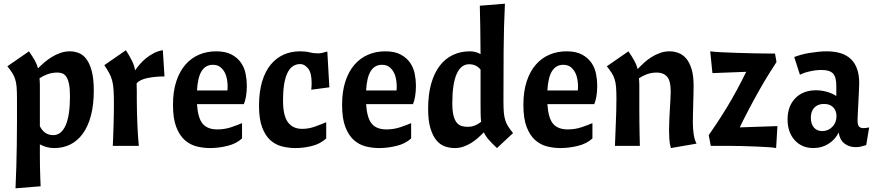

<svg xmlns="http://www.w3.org/2000/svg" viewBox="-20 -790 4743 1040"><path d="M488 -300Q488 -222 472.5 -163.5Q457 -105 428.5 -66Q400 -27 361 -7.5Q322 12 274 12Q251 12 232 6.5Q213 1 196 -8Q196 26 196 55Q196 84 196.5 111.5Q197 139 198 165Q199 191 200 219L64 230Q67 169 68.5 111Q70 53 71 -6.5Q72 -66 72 -127Q72 -188 72 -255Q72 -294 70 -318.5Q68 -343 62 -361.5Q56 -380 46 -395.5Q36 -411 20 -431L137 -512Q157 -483 168.5 -462.5Q180 -442 186 -420Q202 -436 220.5 -452Q239 -468 261 -481.5Q283 -495 307.5 -503.5Q332 -512 359 -512Q383 -512 406.5 -503Q430 -494 448 -470Q466 -446 477 -405Q488 -364 488 -300ZM196 -106Q221 -58 268 -58Q312 -58 335.5 -111Q359 -164 359 -268Q359 -309 354 -334Q349 -359 340 -373Q331 -387 318.5 -392Q306 -397 291 -397Q262 -397 237.5 -388Q213 -379 194 -366Q196 -347 196 -324Q196 -301 196 -271Z M662 -518Q683 -485 695 -460.5Q707 -436 712 -409Q722 -424 737 -441.5Q752 -459 771 -474.5Q790 -490 813 -502Q836 -514 862 -518L871 -376Q822 -376 780 -367.5Q738 -359 720 -339Q721 -320 721 -297.5Q721 -275 721 -247Q721 -215 722 -178.5Q723 -142 724.5 -108.5Q726 -75 728 -46Q730 -17 732 0H591Q592 -21 593 -49Q594 -77 595 -107Q596 -137 596.5 -168.5Q597 -200 597 -229Q597 -275 595 -304.5Q593 -334 587 -355.5Q581 -377 571 -395Q561 -413 545 -437Z M1047 -226Q1052 -150 1078 -119.5Q1104 -89 1157 -89Q1197 -89 1232.5 -101Q1268 -113 1291 -123V-40Q1259 -11 1211 0.5Q1163 12 1118 12Q1081 12 1045 3Q1009 -6 980.5 -31.5Q952 -57 934.5 -102.5Q917 -148 917 -222Q917 -295 935 -349.5Q953 -404 984.5 -440Q1016 -476 1058.5 -494Q1101 -512 1151 -512Q1202 -512 1234.5 -494.5Q1267 -477 1285.5 -450Q1304 -423 1310.5 -390Q1317 -357 1317 -326Q1317 -294 1312.5 -268Q1308 -242 1301 -226ZM1133 -439Q1094 -439 1072.5 -405.5Q1051 -372 1047 -300H1212Q1212 -304 1212.5 -310Q1213 -316 1213 -321Q1213 -337 1210 -357.5Q1207 -378 1198 -396Q1189 -414 1173.5 -426.5Q1158 -439 1133 -439Z M1383 -217Q1383 -292 1399.5 -347.5Q1416 -403 1446 -439.5Q1476 -476 1516.5 -494Q1557 -512 1605 -512Q1636 -512 1656.5 -506.5Q1677 -501 1702 -501Q1713 -501 1723 -503Q1733 -505 1753 -511L1764 -317L1666 -304Q1667 -314 1667.5 -322.5Q1668 -331 1668 -341Q1668 -396 1648.5 -419.5Q1629 -443 1607 -443Q1559 -443 1536 -393Q1513 -343 1513 -246Q1513 -164 1539.5 -128Q1566 -92 1617 -92Q1652 -92 1686.5 -104.5Q1721 -117 1747 -128V-40Q1715 -11 1670.5 0.5Q1626 12 1580 12Q1543 12 1507.5 3Q1472 -6 1444.5 -30.5Q1417 -55 1400 -100Q1383 -145 1383 -217Z M1963 -226Q1968 -150 1994 -119.5Q2020 -89 2073 -89Q2113 -89 2148.5 -101Q2184 -113 2207 -123V-40Q2175 -11 2127 0.5Q2079 12 2034 12Q1997 12 1961 3Q1925 -6 1896.5 -31.5Q1868 -57 1850.5 -102.5Q1833 -148 1833 -222Q1833 -295 1851 -349.5Q1869 -404 1900.5 -440Q1932 -476 1974.5 -494Q2017 -512 2067 -512Q2118 -512 2150.5 -494.5Q2183 -477 2201.5 -450Q2220 -423 2226.5 -390Q2233 -357 2233 -326Q2233 -294 2228.5 -268Q2224 -242 2217 -226ZM2049 -439Q2010 -439 1988.5 -405.5Q1967 -372 1963 -300H2128Q2128 -304 2128.5 -310Q2129 -316 2129 -321Q2129 -337 2126 -357.5Q2123 -378 2114 -396Q2105 -414 2089.5 -426.5Q2074 -439 2049 -439Z M2672 12Q2644 -14 2627 -33.5Q2610 -53 2601 -73Q2586 -58 2569 -43Q2552 -28 2532 -15.5Q2512 -3 2490 4.5Q2468 12 2443 12Q2416 12 2390 3Q2364 -6 2344 -30Q2324 -54 2311.5 -95Q2299 -136 2299 -200Q2299 -278 2315.5 -336.5Q2332 -395 2362 -434Q2392 -473 2433.5 -492.5Q2475 -512 2525 -512Q2556 -512 2583 -497Q2582 -578 2581.5 -640Q2581 -702 2579 -759L2715 -770Q2709 -648 2708 -513.5Q2707 -379 2707 -245Q2707 -206 2709 -181.5Q2711 -157 2717 -138.5Q2723 -120 2733 -104.5Q2743 -89 2759 -69ZM2513 -103Q2535 -103 2553 -110.5Q2571 -118 2586 -130Q2584 -149 2583.5 -173Q2583 -197 2583 -229V-413Q2560 -442 2521 -442Q2477 -442 2453.5 -389Q2430 -336 2430 -232Q2430 -191 2436 -166Q2442 -141 2453 -127Q2464 -113 2479 -108Q2494 -103 2513 -103Z M2945 -226Q2950 -150 2976 -119.5Q3002 -89 3055 -89Q3095 -89 3130.5 -101Q3166 -113 3189 -123V-40Q3157 -11 3109 0.5Q3061 12 3016 12Q2979 12 2943 3Q2907 -6 2878.5 -31.5Q2850 -57 2832.5 -102.5Q2815 -148 2815 -222Q2815 -295 2833 -349.5Q2851 -404 2882.5 -440Q2914 -476 2956.5 -494Q2999 -512 3049 -512Q3100 -512 3132.5 -494.5Q3165 -477 3183.5 -450Q3202 -423 3208.5 -390Q3215 -357 3215 -326Q3215 -294 3210.5 -268Q3206 -242 3199 -226ZM3031 -439Q2992 -439 2970.5 -405.5Q2949 -372 2945 -300H3110Q3110 -304 3110.5 -310Q3111 -316 3111 -321Q3111 -337 3108 -357.5Q3105 -378 3096 -396Q3087 -414 3071.5 -426.5Q3056 -439 3031 -439Z M3384 -512Q3404 -483 3416 -461Q3428 -439 3434 -416Q3449 -432 3468 -449.5Q3487 -467 3508.5 -480.5Q3530 -494 3555 -503Q3580 -512 3607 -512Q3632 -512 3655.5 -503Q3679 -494 3697 -473Q3715 -452 3726 -416Q3737 -380 3737 -326Q3737 -312 3736.5 -285Q3736 -258 3735 -227.5Q3734 -197 3733.5 -169Q3733 -141 3733 -126Q3733 -93 3737.5 -62.5Q3742 -32 3753 -12L3614 12Q3607 -11 3605.5 -38Q3604 -65 3604 -85Q3604 -113 3605.5 -142.5Q3607 -172 3608.5 -199.5Q3610 -227 3611.5 -251.5Q3613 -276 3613 -294Q3613 -353 3593 -375Q3573 -397 3538 -397Q3509 -397 3484.5 -388Q3460 -379 3441 -366Q3443 -347 3443 -324Q3443 -301 3443 -271Q3443 -225 3443 -188Q3443 -151 3443.5 -119Q3444 -87 3444.5 -58.5Q3445 -30 3446 0H3311Q3312 -24 3313 -54Q3314 -84 3315.5 -117.5Q3317 -151 3318 -186.5Q3319 -222 3319 -255Q3319 -294 3317 -318.5Q3315 -343 3309 -361.5Q3303 -380 3293 -395.5Q3283 -411 3267 -431Z M4186 -454Q4171 -431 4146.5 -392Q4122 -353 4094.5 -304.5Q4067 -256 4039 -203Q4011 -150 3987 -100L4191 -107L4184 12Q4171 9 4140 7Q4109 5 4070.5 3.5Q4032 2 3992 1Q3952 0 3922 0H3830L3819 -58Q3838 -85 3863.5 -123.5Q3889 -162 3916.5 -207Q3944 -252 3971 -302Q3998 -352 4022 -401L3839 -394L3827 -512Q3846 -509 3887.5 -507Q3929 -505 3977 -503.5Q4025 -502 4071 -501Q4117 -500 4145 -500H4178Z M4386 12Q4323 12 4284.5 -31Q4246 -74 4246 -143Q4246 -215 4288 -258Q4330 -301 4400 -301Q4429 -301 4458 -293Q4487 -285 4510 -270V-326Q4510 -373 4492 -392Q4474 -411 4430 -411Q4400 -411 4366.5 -403.5Q4333 -396 4313 -385L4282 -481Q4297 -487 4318 -493Q4339 -499 4363 -503Q4387 -507 4412 -509.5Q4437 -512 4458 -512Q4634 -512 4634 -340Q4634 -325 4632.5 -296Q4631 -267 4629.5 -235.5Q4628 -204 4626.5 -177Q4625 -150 4625 -139Q4625 -116 4632 -106Q4639 -96 4658 -96Q4671 -96 4688 -100L4672 -4Q4656 1 4642.5 4Q4629 7 4615 7Q4578 7 4553 -13.5Q4528 -34 4523 -72Q4503 -33 4467 -10.5Q4431 12 4386 12ZM4434 -80Q4466 -80 4488.5 -103Q4511 -126 4511 -161Q4511 -191 4493 -209Q4475 -227 4443 -227Q4410 -227 4391 -207Q4372 -187 4372 -152Q4372 -119 4388.5 -99.5Q4405 -80 4434 -80Z"/></svg>

Font: CantoraOne
Style: Regular
Weight: 400
Designer: Pablo Impallari, Rodrigo Fuenzalida
Foundry: Pablo Impallari
Version: Version 1.001; ttfautohint (v0.8) -G 200 -r 50